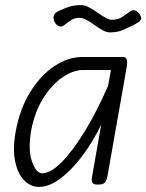

<svg xmlns="http://www.w3.org/2000/svg" viewBox="-20 -724 574 753"><path d="M133.5 9Q99.5 9 74.2 -17.2Q49 -43.5 39.2 -92.2Q29.5 -141 41.5 -208Q58 -298.5 99 -364Q140 -429.5 193.8 -465Q247.5 -500.5 302 -500.5H462.5Q475 -500.5 477.5 -489.2Q480 -478 476.5 -458.5L400.5 -28Q399.5 -23 393.8 -11.5Q388 0 364 0Q345 0 341.8 -9Q338.5 -18 340 -25.5L377 -235Q343.5 -166 301.5 -110.8Q259.5 -55.5 216 -23.2Q172.5 9 133.5 9ZM145.5 -44.5Q179.5 -44.5 223.8 -90Q268 -135.5 315 -213.2Q362 -291 404 -387.5L415 -449.5H307Q266 -449.5 223.8 -420Q181.5 -390.5 148.5 -337Q115.5 -283.5 102 -211Q89.5 -136.5 105.5 -90.5Q121.5 -44.5 145.5 -44.5ZM410.5 -597Q397.5 -597 382.2 -605.5Q367 -614 351.2 -625.5Q335.5 -637 320.2 -645.5Q305 -654 291.5 -654Q272.5 -654 259.2 -645.2Q246 -636.5 230 -624Q223 -619 216 -620Q209 -621 203 -626.2Q197 -631.5 193.5 -639.2Q190 -647 190 -655Q190 -663.5 195.2 -670.2Q200.5 -677 219 -685Q236.5 -693.5 255.8 -698.8Q275 -704 298.5 -704Q313 -704 329.2 -695.2Q345.5 -686.5 361.5 -675.2Q377.5 -664 392.2 -655.2Q407 -646.5 419 -646.5Q444 -646.5 458 -656.8Q472 -667 491 -679.5Q501.5 -686.5 511.2 -682.2Q521 -678 527.2 -669.2Q533.5 -660.5 533.5 -653.5Q533.5 -644.5 526 -639Q518.5 -633.5 500.5 -624Q482 -615 461 -606Q440 -597 410.5 -597Z"/></svg>

Font: Edu AU VIC WA NT Pre
Style: Regular
Weight: 400
Designer: Tina and Corey Anderson, Eben Sorkin, Mirko Velimirovic
Foundry: Google for Education
Version: Version 1.001